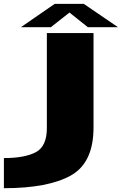

<svg xmlns="http://www.w3.org/2000/svg" viewBox="-128 -760 640 1010"><path d="M-107.5 230V71.5Q1 71.5 59.8 41Q118.5 10.5 118.5 -86.5V-586H364V-89.5Q364 96.5 244.5 163.2Q125 230 -107.5 230ZM-18 -617 159.5 -739.5H313L492.5 -617H334L237.5 -694L139.5 -617Z"/></svg>

Font: Anybody UltraExpanded ExtraBold
Style: Regular
Weight: 800
Width: 9
Designer: Tyler Finck
Foundry: Etcetera Type Company
Version: Version 1.010; ttfautohint (v1.8.3) -l 8 -r 50 -G 200 -x 14 